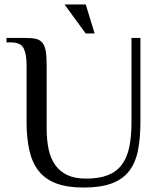

<svg xmlns="http://www.w3.org/2000/svg" viewBox="-20 -830 727 860"><path d="M99 -540Q99 -585 86.5 -612.5Q74 -640 29 -640H9V-660H99Q125 -660 142.5 -655.5Q160 -651 170.5 -637.5Q181 -624 185 -600.5Q189 -577 189 -540V-255Q189 -202 198 -160.5Q207 -119 228 -90Q249 -61 282.5 -45.5Q316 -30 366 -30Q423 -30 462 -45Q501 -60 525 -91.5Q549 -123 559 -171Q569 -219 569 -285V-660H609V-285Q609 -212 598 -156.5Q587 -101 558.5 -64Q530 -27 480.5 -8.5Q431 10 354 10Q281 10 232 -8.5Q183 -27 153.5 -64Q124 -101 111.5 -156.5Q99 -212 99 -285ZM269 -810H364L404 -680H364Z"/></svg>

Font: Philosopher
Style: Regular
Weight: 400
Designer: Jovanny Lemonad
Foundry: Jovanny Lemonad
Version: Version 1.000